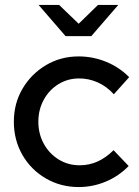

<svg xmlns="http://www.w3.org/2000/svg" viewBox="-20 -747 561 776"><path d="M298 9Q225 9 165 -26Q105 -61 70.5 -121Q36 -181 36 -255Q36 -329 71 -388.5Q106 -448 165.5 -483.5Q225 -519 298 -519Q356 -519 409.5 -497Q463 -475 502 -435L440 -366Q411 -398 375 -414Q339 -430 300 -430Q254 -430 216.5 -407Q179 -384 157 -344Q135 -304 135 -255Q135 -206 157 -166Q179 -126 217 -102.5Q255 -79 302 -79Q341 -79 375 -94.5Q409 -110 439 -140L500 -76Q460 -35 407.5 -13Q355 9 298 9ZM219 -727 298 -651 376 -727H458L349 -601H245L136 -727Z"/></svg>

Font: Red Hat Display SemiBold
Style: Regular
Weight: 600
Designer: Pentagram, MCKL
Foundry: Pentagram, MCKL
Version: Version 1.023